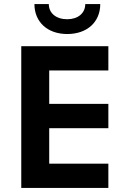

<svg xmlns="http://www.w3.org/2000/svg" viewBox="-20 -928 623 948"><path d="M85 -700V0H515V-120H223V-295H515V-415H223V-580H515V-700ZM475 -908H401C401 -863 365 -833 312 -833C257 -833 221 -863 221 -908H150C150 -819 215 -760 312 -760C410 -760 475 -819 475 -908Z"/></svg>

Font: Goli SemiBold
Style: Regular
Weight: 600
Designer: jaikishan Patel
Foundry: MagicType
Version: Version 1.000;Glyphs 3.2 (3242)